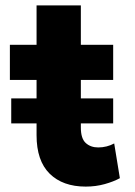

<svg xmlns="http://www.w3.org/2000/svg" viewBox="-20 -676 499 711"><path d="M297.4 15Q212.5 15 163.9 -32.8Q115.4 -80.6 115.4 -175.5V-656H279.4V-510H399.1V-380H279.4V-203.8Q279.4 -163.1 297.4 -146.6Q315.5 -130 343.8 -130Q359.4 -130 374.6 -133.8Q389.8 -137.6 402.9 -144.8L423.9 -16.2Q400.6 -3.4 367.5 5.8Q334.4 15 297.4 15ZM16.6 -380V-510H130.6V-380ZM21.6 -219V-311.5H399.1V-219Z"/></svg>

Font: Geologica Thin
Style: Regular
Weight: 100
Version: Version 1.010;gftools[0.9.28]